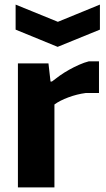

<svg xmlns="http://www.w3.org/2000/svg" viewBox="-20 -816 462 836"><path d="M48 -796 232 -721 415 -796V-687L231 -612L48 -687ZM58 -540H191L200 -461H206Q221 -473 240 -486.5Q259 -500 280.5 -512Q302 -524 324.5 -534Q347 -544 367 -549H411V-411H353Q315 -406 277.5 -392Q240 -378 217 -361V0H58Z"/></svg>

Font: Encode Sans Narrow
Style: Bold
Weight: 700
Designer: Pablo Impallari, Andres Torresi
Foundry: Pablo Impallari, Andres Torresi
Version: Version 1.000; ttfautohint (v1.00) -l 8 -r 50 -G 200 -x 14 -